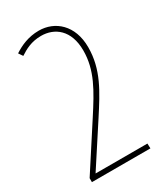

<svg xmlns="http://www.w3.org/2000/svg" viewBox="-182 -803 762 881"><g transform="rotate(-30 199.5 -362.0)"><path d="M37 0H347L346 -26H72V-27L210 -239C276 -341 332 -427 332 -545C332 -662 258 -724 173 -724C118 -724 74 -704 39 -681L54 -659C83 -678 118 -698 170 -698C241 -698 305 -652 305 -543C305 -439 256 -359 188 -254L37 -21Z"/></g></svg>

Font: Noto Sans Malayalam ExtraCondensed Thin
Style: Regular
Weight: 100
Width: 2
Designer: Jelle Bosma - Monotype Design Team
Foundry: Monotype Imaging Inc.
Version: Version 2.104